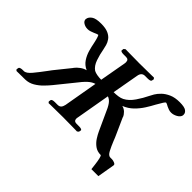

<svg xmlns="http://www.w3.org/2000/svg" viewBox="-151 -941 1344 1344"><g transform="rotate(45 521.0 -268.5)"><path d="M3 1 -5 -8 -2 -23Q-1 -29 8.5 -32Q18 -35 30 -35H40Q63 -35 92.5 -70.5Q122 -106 156 -152Q160 -157 166 -165.5Q172 -174 176 -179L271 -297H270Q284 -315 304.5 -330Q325 -345 347 -350Q312 -366 292.5 -395.5Q273 -425 263.5 -459Q254 -493 249 -520Q242 -553 236.5 -568Q231 -583 229 -583Q226 -583 216.5 -579.5Q207 -576 197 -571Q187 -567 174 -562.5Q161 -558 147 -558Q125 -558 107 -569Q89 -580 89 -598Q89 -601 90 -603Q93 -622 114.5 -637.5Q136 -653 188 -653Q233 -653 259.5 -641Q286 -629 299.5 -610Q313 -591 318.5 -571Q324 -551 327 -535Q334 -494 348.5 -451.5Q363 -409 392 -389Q405 -382 425 -378.5Q445 -375 466 -375L501 -571Q502 -576 502 -579.5Q502 -583 502 -585Q502 -611 476 -611H450Q438 -611 429.5 -614Q421 -617 422 -623L424 -638L436 -647Q436 -647 451.5 -646.5Q467 -646 490 -646Q513 -646 536 -645.5Q559 -645 574 -645Q587 -645 610.5 -645.5Q634 -646 658 -646Q682 -646 699 -646.5Q716 -647 716 -647L724 -638L721 -623Q720 -611 689 -611H664Q630 -611 624 -571L589 -375Q610 -375 632 -378Q654 -381 670 -389Q707 -408 736 -450.5Q765 -493 784 -533Q789 -544 800.5 -563.5Q812 -583 833 -603.5Q854 -624 886.5 -638.5Q919 -653 966 -653Q1013 -653 1030 -640.5Q1047 -628 1047 -611V-603Q1043 -584 1020 -571Q997 -558 974 -558Q961 -558 948.5 -562.5Q936 -567 928 -571Q920 -576 912 -579.5Q904 -583 900 -583Q893 -583 858 -520Q844 -493 822.5 -459Q801 -425 771 -395.5Q741 -366 700 -350Q721 -345 736.5 -330Q752 -315 759 -297H758Q771 -268 784.5 -238Q798 -208 811 -179Q816 -169 820.5 -157.5Q825 -146 829 -136Q846 -94 861.5 -64.5Q877 -35 896 -35H913Q924 -35 938.5 -29Q953 -23 951 -12L929 116H860Q858 98 854.5 70.5Q851 43 846 21.5Q841 0 835 0Q801 0 776.5 -18Q752 -36 736 -61Q720 -86 710 -108Q697 -137 682.5 -168Q668 -199 655 -228Q636 -274 619.5 -296.5Q603 -319 581 -326L537 -74Q536 -70 535.5 -66.5Q535 -63 535 -60Q535 -35 562 -35H588Q600 -35 608.5 -32Q617 -29 616 -23L613 -8L602 1Q602 1 586 0.5Q570 0 547 0Q524 0 501 -0.5Q478 -1 463 -1Q450 -1 426.5 -0.5Q403 0 379 0Q355 0 338 0.5Q321 1 321 1L314 -8L316 -23Q319 -35 348 -35H374Q392 -35 401 -45Q410 -55 414 -74L458 -326Q433 -319 408.5 -296.5Q384 -274 349 -228L252 -108Q235 -87 210.5 -62Q186 -37 155.5 -19Q125 -1 89 0Z"/></g></svg>

Font: Libertinus Serif Semibold Italic
Style: Regular
Weight: 600
Italic angle: -11.5°
Designer: Philipp H. Poll, Khaled Hosny
Foundry: Caleb Maclennan
Version: Version 7.051;RELEASE